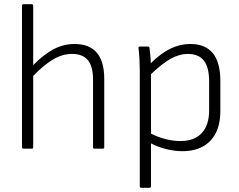

<svg xmlns="http://www.w3.org/2000/svg" viewBox="-20 -703 1132 908"><path d="M91 0Q84 0 84 -7V-676Q84 -683 91 -683H131Q137 -683 137 -676V-395Q186 -445 233 -470Q280 -495 332 -495Q473 -495 473 -330V-7Q473 0 466 0H426Q420 0 420 -7V-327Q420 -389 395.5 -418.5Q371 -448 321 -448Q274 -448 229.5 -421Q185 -394 137 -344V-7Q137 0 131 0Z M648 185Q641 185 641 178V-372Q641 -395 639.5 -423Q638 -451 635 -476Q634 -483 642 -483H679Q686 -483 687 -477Q689 -461 691 -440.5Q693 -420 693 -404Q742 -452 787 -473.5Q832 -495 880 -495Q1022 -495 1022 -321V-176Q1022 -87 975 -37.5Q928 12 842 12Q807 12 767.5 2.5Q728 -7 694 -25V178Q694 185 688 185ZM868 -448Q829 -448 788 -425.5Q747 -403 694 -352V-71Q728 -54 763.5 -45Q799 -36 833 -36Q899 -36 934 -73.5Q969 -111 969 -181V-318Q969 -385 944 -416.5Q919 -448 868 -448Z"/></svg>

Font: Sofia Sans Light
Style: Regular
Weight: 300
Designer: Botio Nikoltchev, Ani Petrova
Foundry: lettersoup
Version: Version 4.100; ttfautohint (v1.8.3)